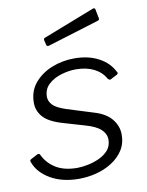

<svg xmlns="http://www.w3.org/2000/svg" viewBox="-85 -812 678 884"><g transform="rotate(-10 253.5 -370.5)"><path d="M213 10Q135 10 80 -22Q25 -54 7 -104Q3 -113 10 -117L42 -134Q47 -136 50.5 -135Q54 -134 56 -129Q75 -89 114 -65Q153 -41 214 -41Q235 -41 263 -46.5Q291 -52 317 -64Q343 -76 360 -95.5Q377 -115 377 -145Q377 -171 355 -192Q333 -213 283 -227L184 -256Q119 -275 93.5 -304Q68 -333 68 -370Q68 -425 99.5 -462.5Q131 -500 180.5 -520Q230 -540 287 -540Q352 -540 400 -514.5Q448 -489 470 -444Q473 -441 472 -438Q471 -435 467 -432L436 -416Q432 -414 429 -415.5Q426 -417 422 -421Q405 -453 369.5 -471Q334 -489 284 -489Q252 -489 216.5 -478.5Q181 -468 156.5 -445.5Q132 -423 132 -387Q132 -367 148 -349.5Q164 -332 209 -317L334 -278Q388 -262 414.5 -229.5Q441 -197 441 -157Q441 -115 421 -84Q401 -53 367 -31.5Q333 -10 293 0Q253 10 213 10ZM422 -745 430 -705Q431 -700 430 -696.5Q429 -693 421 -691L183 -618Q177 -616 173.5 -618.5Q170 -621 170 -626L165 -645Q164 -655 168 -656L412 -751Q415 -752 418.5 -750.5Q422 -749 422 -745Z"/></g></svg>

Font: Libre Franklin Thin Light
Style: Italic
Weight: 300
Italic angle: -8°
Version: Version 3.000